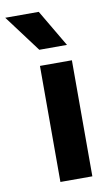

<svg xmlns="http://www.w3.org/2000/svg" viewBox="-135 -776 477 821"><g transform="rotate(-10 103.0 -366.0)"><path d="M59.1 -503.9H197.8V0H59.1ZM-51.3 -732.4H94.2L188.5 -572.3H68.4Z"/></g></svg>

Font: Wanted Sans Variable
Style: Regular
Weight: 400
Designer: Original Design by Kil Hyung-jin and Kang Hanbin, Wanted Lab, Inc; Hangeul from Source Han Sans by Jang Soo-young and Ka
Foundry: Wanted Lab, Inc.
Version: Version 1.003;Glyphs 3.2 (3227)